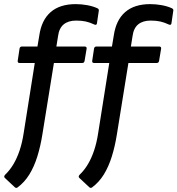

<svg xmlns="http://www.w3.org/2000/svg" viewBox="-31 -715 862 933"><path d="M243 -489H380Q391 -489 390 -479L380 -419Q378 -409 369 -409H231L175 -62Q166 -5 150.5 45Q135 95 111.5 133Q88 171 54 196Q47 201 40 194L-7 150Q-15 143 -5 133Q17 112 34.5 82.5Q52 53 64.5 15.5Q77 -22 84 -68L138 -409H64Q54 -409 55 -419L64 -479Q66 -489 76 -489H151L160 -543Q171 -618 215.5 -656.5Q260 -695 337 -695Q364 -695 392 -690Q420 -685 442 -675Q451 -671 449 -662L440 -601Q438 -591 427 -596Q406 -606 386 -610.5Q366 -615 339 -615Q301 -615 278.5 -596.5Q256 -578 251 -539ZM605 -489H742Q753 -489 752 -479L742 -419Q740 -409 731 -409H593L537 -62Q528 -5 512.5 45Q497 95 473.5 133Q450 171 416 196Q409 201 402 194L355 150Q347 143 357 133Q379 112 396.5 82.5Q414 53 426.5 15.5Q439 -22 446 -68L500 -409H426Q416 -409 417 -419L426 -479Q428 -489 438 -489H513L522 -543Q533 -618 577.5 -656.5Q622 -695 699 -695Q726 -695 754 -690Q782 -685 804 -675Q813 -671 811 -662L802 -601Q800 -591 789 -596Q768 -606 748 -610.5Q728 -615 701 -615Q663 -615 640.5 -596.5Q618 -578 613 -539Z"/></svg>

Font: Sofia Sans Medium
Style: Italic
Weight: 500
Italic angle: -9°
Version: Version 4.101